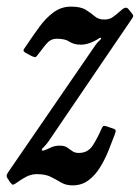

<svg xmlns="http://www.w3.org/2000/svg" viewBox="-56 -550 423 580"><path d="M26 -416Q44.5 -443.5 63.5 -469.5Q82.5 -495.5 105.8 -512.8Q129 -530 158.5 -530Q188 -530 203.5 -520.2Q219 -510.5 230.2 -500.8Q241.5 -491 259 -491Q274 -491 284.2 -498Q294.5 -505 313 -521.5Q325 -531.5 332.5 -522L342.5 -509.5Q346.5 -504.5 346.5 -501.8Q346.5 -499 341.5 -492L91 -123.5Q83.5 -112.5 76 -105.5Q68.5 -98.5 70.5 -96Q73 -93.5 82.2 -97.5Q91.5 -101.5 99 -105Q109.5 -110 124.5 -110Q139 -110 147 -104.5Q155 -99 162.5 -93.5Q170 -88 182 -88Q210 -88 224.8 -111.5Q239.5 -135 250 -159.5Q253 -166.5 255.5 -168.8Q258 -171 265.5 -168.5L287.5 -161Q293 -159 293.5 -155.8Q294 -152.5 290 -142Q282 -120.5 271.5 -94.5Q261 -68.5 246.5 -44.8Q232 -21 211.5 -5.5Q191 10 163 10Q143.5 10 129 1.5Q114.5 -7 98 -15.5Q81.5 -24 55.5 -24Q43.5 -24 31 -19.5Q18.5 -15 -8.5 4Q-16 9 -18.2 7.8Q-20.5 6.5 -26 0L-31 -8Q-36.5 -15 -36 -19.5Q-35.5 -24 -30.5 -31L232.5 -414Q238.5 -422.5 244.5 -427.5Q250.5 -432.5 249 -435Q247.5 -437.5 242.5 -433.8Q237.5 -430 226 -424.5Q206 -415 188.5 -415Q167.5 -415 154 -424Q140.5 -433 116 -433Q100 -433 90 -423.5Q80 -414 64 -392Q55.5 -380.5 52.5 -378Q49.5 -375.5 36 -382.5L22 -390Q12 -395.5 16.2 -401.5Q20.5 -407.5 26 -416Z"/></svg>

Font: Besley* Condensed
Style: Italic
Weight: 400
Width: 3
Italic angle: -13°
Designer: Owen Earl
Foundry: indestructible type*
Version: Version 3.000; ttfautohint (v1.8.3)